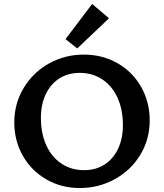

<svg xmlns="http://www.w3.org/2000/svg" viewBox="-20 -940 825 967"><path d="M310 -743 444 -920 529 -848 369 -696ZM52 -323Q52 -419 99.5 -497.5Q147 -576 227 -620.5Q307 -665 402 -665Q497 -665 573 -621Q649 -577 691.5 -501Q734 -425 734 -334Q734 -238 686.5 -160Q639 -82 558 -37.5Q477 7 382 7Q288 7 212.5 -37Q137 -81 94.5 -156.5Q52 -232 52 -323ZM599 -309Q599 -388 572 -447.5Q545 -507 495.5 -540Q446 -573 381 -573Q323 -573 279 -545Q235 -517 210.5 -465.5Q186 -414 186 -347Q186 -268 213 -208.5Q240 -149 289.5 -116Q339 -83 404 -83Q462 -83 506 -111Q550 -139 574.5 -190.5Q599 -242 599 -309Z"/></svg>

Font: Ysabeau SC
Style: Bold
Weight: 700
Designer: Christian Thalmann (Catharsis Fonts)
Version: Version 0.003